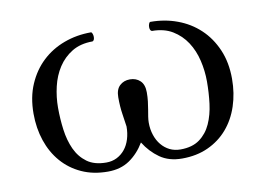

<svg xmlns="http://www.w3.org/2000/svg" viewBox="-58 -541 887 641"><g transform="rotate(-10 385.5 -220.0)"><path d="M336.9 -224.6Q336.9 -251 350.6 -263.9Q364.3 -276.9 385.3 -276.9Q406.2 -276.9 419.9 -263.9Q433.6 -251 433.6 -224.6Q433.6 -208.5 431.9 -194.1Q430.2 -179.7 428 -167.2Q425.8 -154.8 424.1 -143.8Q422.4 -132.8 422.4 -123.5Q422.4 -100.6 429 -81.1Q435.5 -61.5 447.3 -47.4Q459 -33.2 475.3 -25.1Q491.7 -17.1 511.7 -17.1Q551.8 -17.1 576.7 -35.4Q601.6 -53.7 615 -83.5Q628.4 -113.3 633.1 -150.4Q637.7 -187.5 637.7 -225.6Q637.7 -261.2 629.4 -296.6Q621.1 -332 602.8 -360.1Q584.5 -388.2 555.7 -405.8Q526.9 -423.3 485.8 -423.3Q481.9 -424.8 480.5 -428.7Q479 -432.6 479 -437.5Q479 -443.8 481.2 -449Q483.4 -454.1 485.8 -454.1Q534.7 -454.1 577.4 -438.2Q620.1 -422.4 652.1 -392.3Q684.1 -362.3 702.9 -318.8Q721.7 -275.4 721.7 -219.7Q721.7 -170.4 707.5 -127.7Q693.4 -85 666.3 -53.5Q639.2 -22 600.3 -4.2Q561.5 13.7 511.7 13.7Q467.3 13.7 436.8 -7.8Q406.2 -29.3 385.3 -63Q364.7 -28.3 334.2 -7.3Q303.7 13.7 260.3 13.7Q210.4 13.7 171.4 -4.2Q132.3 -22 105 -53.5Q77.6 -85 63.2 -127.7Q48.8 -170.4 48.8 -219.7Q48.8 -275.4 67.6 -318.8Q86.4 -362.3 118.4 -392.3Q150.4 -422.4 193.1 -438.2Q235.8 -454.1 284.7 -454.1Q287.1 -454.1 289.3 -449Q291.5 -443.8 291.5 -437.5Q291.5 -432.6 290 -428.7Q288.6 -424.8 284.7 -423.3Q243.7 -423.3 214.8 -405.8Q186 -388.2 167.7 -360.1Q149.4 -332 141.1 -296.6Q132.8 -261.2 132.8 -225.6Q132.8 -187.5 137.7 -150.4Q142.6 -113.3 156.2 -83.5Q169.9 -53.7 194.8 -35.4Q219.7 -17.1 260.3 -17.1Q279.8 -17.1 295.9 -25.1Q312 -33.2 323.5 -47.4Q335 -61.5 341.1 -81.3Q347.2 -101.1 347.2 -124Q344.7 -143.1 340.8 -167.7Q336.9 -192.4 336.9 -224.6Z"/></g></svg>

Font: Cardo
Style: Bold
Weight: 700
Designer: David J. Perry
Foundry: David J. Perry
Version: Version 1.0011